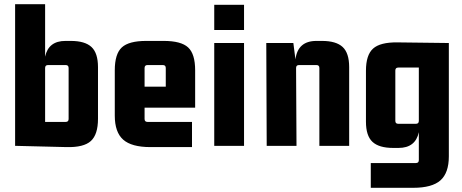

<svg xmlns="http://www.w3.org/2000/svg" viewBox="-20 -695 2203 915"><path d="M297 6 52 0V-675H195V-425Q211 -500 292 -500H317Q385 -500 416 -471Q447 -442 447 -375V-129Q447 -54 413 -23Q379 8 297 6ZM195 -371V-114H293Q307 -114 307 -128V-371Q307 -385 293 -385H209Q195 -385 195 -371Z M895 6H697Q607 6 567 -29.5Q527 -65 527 -144V-360Q527 -438 560.5 -469Q594 -500 677 -500H760Q843 -500 876.5 -469Q910 -438 910 -360V-182H669V-128Q669 -114 683 -114H895ZM683 -385Q669 -385 669 -371V-282H770V-371Q770 -385 756 -385Z M1143 -552H1001V-672H1143ZM1143 0H1001V-490H1143Z M1488 -500H1514Q1582 -500 1613 -471Q1644 -442 1644 -375V0H1502V-371Q1502 -385 1488 -385H1405Q1391 -385 1391 -371L1393 0H1251L1249 -490H1378L1388 -412Q1399 -500 1488 -500Z M1962 82Q1976 82 1976 68V-65Q1960 10 1879 10H1854Q1786 10 1755 -19Q1724 -48 1724 -115V-358Q1724 -433 1758 -463.5Q1792 -494 1874 -493L2119 -490V50Q2119 129 2079 164.5Q2039 200 1949 200H1747V82ZM1976 -119V-373H1878Q1864 -373 1864 -359V-119Q1864 -105 1878 -105H1962Q1976 -105 1976 -119Z"/></svg>

Font: Gemunu Libre ExtraBold
Style: Regular
Weight: 800
Designer: Puspanada Ekanayake, Sola Matas, Pathum Egodawatta, Kosala Senevirathne
Foundry: mooniak
Version: Version 1.100